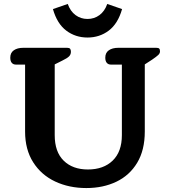

<svg xmlns="http://www.w3.org/2000/svg" viewBox="-20 -937 862 972"><path d="M248 -891 323 -917Q336 -880 362.5 -860.5Q389 -841 423 -841Q457 -841 483.5 -860.5Q510 -880 523 -917L598 -891Q577 -817 530.5 -782Q484 -747 423 -747Q362 -747 315.5 -782Q269 -817 248 -891ZM107 -271V-610H61Q47 -610 39.5 -619Q32 -628 32 -645Q32 -670 50 -682.5Q68 -695 98 -695H320Q331 -695 335 -690Q339 -685 339 -675Q339 -661 329.5 -651.5Q320 -642 295 -630L257 -611V-253Q257 -168 302.5 -123.5Q348 -79 425 -79Q504 -79 550.5 -124Q597 -169 597 -253V-610H542Q528 -610 520.5 -619Q513 -628 513 -645Q513 -670 531 -682.5Q549 -695 579 -695H771Q782 -695 786 -691Q790 -687 790 -677Q790 -667 781 -658.5Q772 -650 750 -635L713 -611V-271Q713 -177 674.5 -113Q636 -49 569 -17Q502 15 417 15Q330 15 259.5 -18Q189 -51 148 -115.5Q107 -180 107 -271Z"/></svg>

Font: Maitree
Style: Bold
Weight: 700
Designer: CadsonDemak Team
Foundry: CadsonDemak
Version: Version 1.002